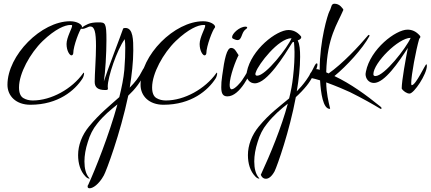

<svg xmlns="http://www.w3.org/2000/svg" viewBox="-20 -542 2310 1030"><path d="M143 20C293 20 382 -58 422 -120C427 -127 431 -141 431 -148C431 -151 430 -152 429 -152C429 -152 427 -152 426 -149C366 -65 255 -3 156 -3C137 -3 120 -7 105 -16C90 -25 82 -44 82 -73C82 -148 141 -256 209 -322C277 -387 329 -408 357 -408C361 -408 367 -409 367 -404C367 -391 337 -341 337 -306C337 -269 354 -245 363 -245C368 -245 372 -249 373 -256C373 -295 407 -382 418 -393C419 -394 420 -396 420 -398C420 -411 393 -428 356 -428C202 -428 20 -246 20 -87C20 -27 66 20 143 20Z M461 468C478 468 510 448 537 399C550 376 625 176 668 -29C703 -62 737 -102 762 -163C767 -173 769 -180 769 -185C769 -188 768 -189 767 -189C762 -189 749 -177 742 -161C726 -128 703 -99 676 -72C687 -141 695 -210 695 -271C695 -325 695 -392 653 -392C647 -392 643 -391 641 -389V-390C641 -389 640 -389 640 -388V-387C631 -359 556 -166 537 -105C545 -152 551 -257 551 -326C551 -420 545 -422 508 -422C484 -422 465 -419 452 -413C424 -401 416 -390 414 -390C413 -390 413 -390 413 -390C413 -390 413 -390 413 -390C414 -388 417 -387 420 -387C439 -387 453 -400 464 -400C487 -400 495 -371 495 -295C495 -230 488 -144 488 -103C488 -74 504 -59 545 -59C554 -59 559 -61 559 -65C559 -69 558 -73 558 -78C558 -128 607 -274 649 -332C651 -319 652 -304 652 -286C652 -254 651 -215 647 -167C643 -123 633 -73 620 -21C571 23 513 69 458 136C419 183 399 238 399 290C399 335 411 376 438 404C445 412 453 416 458 416C459 416 459 416 460 416C460 415 460 415 460 415C460 415 460 415 460 415C460 415 460 415 460 415C460 415 460 415 460 415C460 415 460 415 460 415C460 414 459 413 457 411C441 392 433 363 433 324C433 292 439 257 451 220C462 182 479 149 501 122C536 77 574 47 610 18C565 182 491 367 454 448C451 451 450 455 450 459C450 465 454 468 461 468Z M857 20C1007 20 1096 -58 1136 -120C1141 -127 1145 -141 1145 -148C1145 -151 1144 -152 1143 -152C1143 -152 1141 -152 1140 -149C1080 -65 969 -3 870 -3C851 -3 834 -7 819 -16C804 -25 796 -44 796 -73C796 -148 855 -256 923 -322C991 -387 1043 -408 1071 -408C1075 -408 1081 -409 1081 -404C1081 -391 1051 -341 1051 -306C1051 -269 1068 -245 1077 -245C1082 -245 1086 -249 1087 -256C1087 -295 1121 -382 1132 -393C1133 -394 1134 -396 1134 -398C1134 -411 1107 -428 1070 -428C916 -428 734 -246 734 -87C734 -27 780 20 857 20Z M1254 -327C1279 -327 1274 -367 1297 -384C1303 -388 1306 -391 1306 -394C1306 -397 1303 -399 1297 -399C1264 -399 1225 -361 1225 -343C1225 -340 1226 -337 1229 -335C1237 -331 1246 -327 1254 -327ZM1200 -25C1268 -25 1324 -149 1340 -191C1343 -200 1345 -206 1345 -211C1345 -215 1344 -217 1341 -217C1335 -217 1329 -208 1323 -190C1316 -172 1302 -146 1279 -112C1273 -102 1240 -63 1223 -63C1216 -63 1212 -71 1212 -87C1212 -133 1246 -221 1260 -246C1257 -251 1252 -258 1245 -269C1238 -280 1229 -285 1220 -285C1197 -285 1184 -227 1172 -136C1168 -111 1167 -91 1167 -74C1167 -41 1175 -25 1200 -25Z M1406 417C1421 417 1437 406 1453 377C1468 346 1533 162 1567 -21C1588 -40 1608 -61 1625 -82C1650 -112 1683 -174 1683 -195C1683 -200 1682 -202 1679 -202C1676 -202 1672 -198 1668 -190C1639 -129 1607 -87 1572 -52C1583 -116 1590 -180 1590 -237C1590 -272 1588 -305 1577 -325C1590 -330 1596 -336 1596 -342C1596 -345 1595 -347 1593 -349C1573 -372 1551 -381 1527 -381C1464 -381 1328 -277 1304 -156C1303 -151 1302 -146 1302 -143C1302 -118 1319 -95 1347 -95C1413 -95 1505 -244 1549 -315L1557 -317C1558 -302 1560 -285 1560 -264C1560 -231 1559 -188 1552 -129C1548 -92 1541 -53 1531 -14C1480 29 1425 68 1369 136C1330 183 1310 238 1310 290C1310 335 1322 376 1349 404C1356 412 1364 416 1369 416C1370 416 1370 416 1371 416C1371 415 1371 415 1371 415C1371 415 1371 415 1371 415C1371 415 1371 415 1371 415C1371 415 1371 415 1371 415C1371 415 1371 415 1371 415C1371 414 1370 413 1368 411C1352 392 1344 363 1344 324C1344 292 1350 257 1362 220C1373 182 1390 149 1412 122C1447 77 1487 43 1524 14C1490 141 1430 286 1379 396C1385 410 1394 417 1406 417ZM1360 -136C1353 -136 1350 -139 1350 -145C1350 -148 1351 -151 1353 -156C1366 -196 1473 -337 1544 -337C1524 -288 1406 -136 1360 -136Z M1749 42C1750 42 1751 41 1751 40C1742 4 1731 -43 1730 -100C1782 -81 1834 -59 1857 -48C1924 -15 1987 21 2018 40C2019 41 2021 42 2023 42C2026 42 2027 41 2027 38C2027 36 2025 33 2020 29C1945 -32 1861 -93 1774 -134C1840 -188 1926 -282 1961 -347C1962 -348 1962 -350 1962 -351C1962 -354 1961 -355 1959 -355C1958 -355 1956 -354 1955 -353C1904 -292 1816 -199 1743 -148L1730 -154C1735 -342 1790 -413 1822 -489C1822 -492 1817 -499 1808 -508C1799 -517 1787 -522 1774 -522C1765 -522 1760 -517 1757 -506C1754 -495 1750 -486 1747 -481C1738 -464 1695 -324 1695 -168V-167L1687 -170L1680 -171C1660 -171 1640 -149 1640 -134C1640 -128 1643 -125 1648 -124C1663 -121 1680 -116 1697 -111C1701 -43 1713 42 1749 42Z M2177 -40C2201 -40 2270 -144 2270 -189C2270 -194 2269 -197 2267 -197C2261 -197 2211 -85 2189 -85C2187 -85 2186 -89 2186 -96C2186 -138 2211 -272 2229 -334C2233 -337 2235 -341 2235 -344C2235 -347 2234 -349 2232 -351C2212 -374 2190 -383 2166 -383C2103 -383 1967 -279 1943 -158C1942 -153 1941 -148 1941 -145C1941 -120 1958 -97 1986 -97C2043 -97 2119 -209 2168 -285C2157 -228 2135 -110 2135 -67C2142 -54 2162 -40 2177 -40ZM1994 -134C1987 -134 1983 -137 1983 -144C1983 -204 2117 -339 2183 -339C2160 -286 2042 -134 1994 -134Z"/></svg>

Font: Comforter
Style: Regular
Weight: 400
Designer: Robert E. Leuschke
Foundry: Robert E. Leuschke
Version: Version 1.013; ttfautohint (v1.8.3)